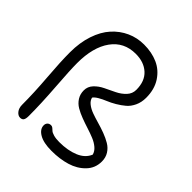

<svg xmlns="http://www.w3.org/2000/svg" viewBox="-210 -876 1064 1064"><g transform="rotate(45 322.5 -344.0)"><path d="M362.8 45.9Q299.8 45.9 265.9 25.9Q231.9 5.9 231.9 -23.9Q231.9 -36.6 239.7 -44.9Q247.6 -53.2 261.2 -53.2Q268.6 -53.2 275.4 -47.9Q282.2 -42.5 288.6 -36.1Q294.9 -29.8 313 -24.4Q331.1 -19 358.9 -19Q425.3 -19 473.6 -39.3Q522 -59.6 539.1 -101.1Q533.7 -122.1 515.1 -137.9Q496.6 -153.8 470.9 -164.3Q445.3 -174.8 415.3 -184.3Q385.3 -193.8 356.7 -204.6Q328.1 -215.3 304.4 -229.2Q280.8 -243.2 266.4 -265.9Q252 -288.6 252 -317.9Q252 -347.7 272.9 -370.1Q293.9 -392.6 324 -407Q354 -421.4 384 -436Q414.1 -450.7 435.1 -473.1Q456.1 -495.6 456.1 -525.9Q456.1 -593.3 416.7 -629.2Q377.4 -665 313 -665Q221.2 -665 170.2 -594Q119.1 -522.9 119.1 -398.9Q119.1 -344.7 128.2 -221.2Q137.2 -97.7 137.2 -2.9Q137.2 21 130.6 30Q124 39.1 109.9 39.1Q93.3 39.1 80.1 22.7Q66.9 6.3 66.9 -20Q66.9 -112.3 57.9 -225.6Q48.8 -338.9 48.8 -413.1Q48.8 -488.8 69.3 -550.3Q89.8 -611.8 125.7 -651.6Q161.6 -691.4 208.5 -712.6Q255.4 -733.9 309.1 -733.9Q370.1 -733.9 418 -712.6Q465.8 -691.4 495.8 -645.3Q525.9 -599.1 525.9 -533.2Q525.9 -497.6 512.5 -469Q499 -440.4 478.5 -423.1Q458 -405.8 432.4 -390.6Q406.7 -375.5 383.8 -366.2Q360.8 -356.9 340.8 -345.2Q320.8 -333.5 313 -321.8Q317.4 -302.7 335.7 -288.3Q354 -273.9 379.6 -264.6Q405.3 -255.4 435.5 -246.8Q465.8 -238.3 495.1 -227.3Q524.4 -216.3 548.3 -202.1Q572.3 -188 587.2 -164.6Q602.1 -141.1 602.1 -109.9Q602.1 -58.1 567.1 -22Q532.2 14.2 479.7 30Q427.2 45.9 362.8 45.9Z"/></g></svg>

Font: Shantell Sans Bouncy
Style: Regular
Weight: 300
Designer: Stephen Nixon, Anya Danilova, Shantell Martin
Foundry: Arrow Type
Version: Version 1.006;[9816181b4]